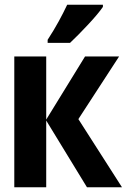

<svg xmlns="http://www.w3.org/2000/svg" viewBox="-20 -786 540 806"><path d="M274 -606Q308 -638 350 -683Q392 -728 412 -757V-766H262Q246 -732 226 -695.5Q206 -659 180 -619V-606ZM174 0V-280L345 0H492L309 -286L480 -549H337L174 -284V-549H40V0Z"/></svg>

Font: Noto Sans Mono UI Condensed ExtraBold
Style: Regular
Weight: 800
Width: 3
Designer: Monotype Design team
Foundry: Monotype Imaging Inc.
Version: 1.000